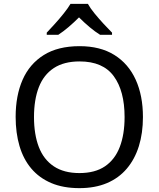

<svg xmlns="http://www.w3.org/2000/svg" viewBox="-20 -964 821 994"><path d="M720 -358Q720 -275 699 -207.5Q678 -140 636.5 -91Q595 -42 533.5 -16Q472 10 391 10Q307 10 245 -16.5Q183 -43 142 -91.5Q101 -140 81 -208Q61 -276 61 -359Q61 -469 97 -551Q133 -633 206.5 -679Q280 -725 392 -725Q499 -725 572 -679.5Q645 -634 682.5 -551.5Q720 -469 720 -358ZM156 -358Q156 -268 181 -203Q206 -138 258.5 -103Q311 -68 391 -68Q472 -68 523.5 -103Q575 -138 600 -203Q625 -268 625 -358Q625 -493 569 -569.5Q513 -646 392 -646Q311 -646 258.5 -611.5Q206 -577 181 -512.5Q156 -448 156 -358ZM435 -944Q447 -922 469.5 -894.5Q492 -867 516.5 -840.5Q541 -814 560 -795V-784H498Q472 -800 444 -823.5Q416 -847 389 -874Q362 -847 335 -824Q308 -801 282 -784H222V-795Q241 -815 264.5 -841Q288 -867 310 -894.5Q332 -922 345 -944Z"/></svg>

Font: Noto Sans Khmer
Style: Regular
Weight: 400
Designer: Danh Hong and the Monotype Design Team
Foundry: Monotype Imaging Inc.
Version: Version 2.003